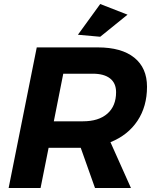

<svg xmlns="http://www.w3.org/2000/svg" viewBox="-20 -936 764 956"><path d="M530 -228 632 0H453L382 -200H367H222L182 0H23L163 -700H467Q585 -700 648.5 -649Q712 -598 712 -504Q712 -406 664.5 -334.5Q617 -263 530 -228ZM248 -332H393Q471 -332 514.5 -370Q558 -408 558 -477Q558 -522 528 -545.5Q498 -569 442 -569H295ZM479 -916 615 -863 479 -753 368 -763Z"/></svg>

Font: Gontserrat SemiBold
Style: Italic
Weight: 600
Italic angle: -11.3°
Designer: Julieta Ulanovsky
Foundry: Julieta Ulanovsky
Version: Version 6.001